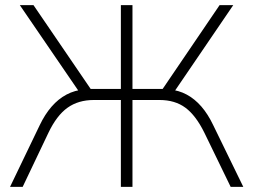

<svg xmlns="http://www.w3.org/2000/svg" viewBox="-20 -725 983 745"><path d="M19 0 134 -239Q154 -281 180 -311Q206 -341 238 -358Q270 -375 308 -378L293 -360L57 -705H110L342 -365L321 -380H449V-705H494V-380H624L601 -365L832 -705H885L650 -360L635 -378Q673 -375 704.5 -358Q736 -341 761.5 -311.5Q787 -282 807 -240L924 0H875L773 -210Q740 -277 699.5 -307Q659 -337 599 -337H494V0H449V-337H344Q284 -337 242 -307Q200 -277 168 -210L68 0Z"/></svg>

Font: Nunito Sans 10pt ExtraLight
Style: Regular
Weight: 250
Designer: Vernon Adams
Foundry: Vernon Adams
Version: Version 3.101;gftools[0.9.27]